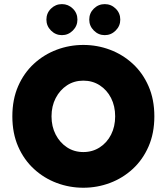

<svg xmlns="http://www.w3.org/2000/svg" viewBox="-20 -884 798 919"><path d="M378.9 14.6Q312.5 14.6 251.5 -8.3Q190.4 -31.2 142.6 -75.2Q94.7 -119.1 66.9 -182.6Q39.1 -246.1 39.1 -327.1Q39.1 -408.2 66.9 -471.7Q94.7 -535.2 142.6 -579.1Q190.4 -623 251.5 -646Q312.5 -668.9 378.9 -668.9Q445.3 -668.9 506.3 -646Q567.4 -623 615.2 -579.1Q663.1 -535.2 690.9 -471.7Q718.8 -408.2 718.8 -327.1Q718.8 -246.1 690.9 -182.6Q663.1 -119.1 615.2 -75.2Q567.4 -31.2 506.3 -8.3Q445.3 14.6 378.9 14.6ZM378.9 -156.2Q422.9 -156.2 457.5 -178.7Q492.2 -201.2 511.7 -239.7Q531.2 -278.3 531.2 -327.1Q531.2 -376 511.7 -414.6Q492.2 -453.1 457.5 -475.6Q422.9 -498 378.9 -498Q335 -498 300.8 -475.6Q266.6 -453.1 246.6 -414.6Q226.6 -376 226.6 -327.1Q226.6 -278.3 246.6 -239.7Q266.6 -201.2 300.8 -178.7Q335 -156.2 378.9 -156.2ZM481.4 -715.8Q451.2 -715.8 429.2 -737.8Q407.2 -759.8 407.2 -790Q407.2 -821.3 429.2 -842.8Q451.2 -864.3 481.4 -864.3Q511.7 -864.3 533.7 -842.8Q555.7 -821.3 555.7 -790Q555.7 -759.8 533.7 -737.8Q511.7 -715.8 481.4 -715.8ZM276.4 -715.8Q246.1 -715.8 224.1 -737.8Q202.1 -759.8 202.1 -790Q202.1 -821.3 224.1 -842.8Q246.1 -864.3 276.4 -864.3Q306.6 -864.3 328.6 -842.8Q350.6 -821.3 350.6 -790Q350.6 -759.8 328.6 -737.8Q306.6 -715.8 276.4 -715.8Z"/></svg>

Font: Sen ExtraBold
Style: Regular
Weight: 800
Version: Version 2.000;gftools[0.9.31]